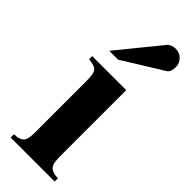

<svg xmlns="http://www.w3.org/2000/svg" viewBox="-246 -764 790 790"><g transform="rotate(45 149.0 -369.5)"><path d="M56.2 -539.1 206.1 -723.1Q211.9 -730.5 222.4 -734.6Q232.9 -738.8 244.1 -738.8Q255.4 -738.8 265.1 -734.6Q274.9 -730.5 282.2 -723.1Q289.6 -715.8 293.7 -706.1Q297.9 -696.3 297.9 -685.1Q297.9 -673.8 294.4 -663.1Q291 -652.3 282.2 -647L107.9 -539.1ZM22 0V-19Q41.5 -19.5 52.7 -24.2Q64 -28.8 69.6 -37.6Q75.2 -46.4 76.7 -60.1Q78.1 -73.7 78.1 -92.8V-377Q78.1 -400.9 76.4 -415.5Q74.7 -430.2 68.8 -438.5Q63 -446.8 51.8 -450.2Q40.5 -453.6 22 -456.1V-474.1H220.2V-92.8Q220.2 -73.7 221.9 -60.1Q223.6 -46.4 229.5 -37.6Q235.4 -28.8 246.8 -24.2Q258.3 -19.5 277.8 -19V0Z"/></g></svg>

Font: Tai Heritage Pro
Style: Bold
Weight: 700
Designer: Faah Baccam, Walt Agee, Victor Gaultney, Annie Olsen, Eric Hays
Foundry: SIL International
Version: Version 2.600